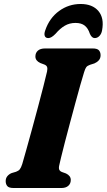

<svg xmlns="http://www.w3.org/2000/svg" viewBox="-20 -943 535 963"><path d="M277.5 -115.5Q273.5 -99 277.5 -91.2Q281.5 -83.5 291.5 -80L311 -73Q335 -61.5 335 -40.5Q335 -22 322.5 -11Q310 0 288 0H48.5Q24.5 0 16.5 -9.8Q8.5 -19.5 8.5 -34.5Q8.5 -49.5 17.2 -59.8Q26 -70 38.5 -75L60.5 -81.5Q73 -86 79.2 -93.8Q85.5 -101.5 91.5 -120Q99 -145.5 112 -192Q125 -238.5 140.5 -295Q156 -351.5 171 -408Q186 -464.5 198 -511.2Q210 -558 216 -584.5Q219 -598.5 216.2 -606.8Q213.5 -615 202 -619.5L182 -627Q157.5 -638.5 157.5 -659.5Q157.5 -678 170 -689Q182.5 -700 206.5 -700H444.5Q468.5 -700 476.5 -690.2Q484.5 -680.5 484.5 -666Q484.5 -650.5 475.5 -640.5Q466.5 -630.5 453.5 -625L431.5 -618Q418.5 -613.5 413 -606.5Q407.5 -599.5 402 -581.5Q394.5 -558 383 -517.2Q371.5 -476.5 358 -426.5Q344.5 -376.5 330.8 -325.5Q317 -274.5 305.5 -229.8Q294 -185 286.5 -154.2Q279 -123.5 277.5 -115.5ZM358.5 -828Q329 -828 305.2 -814.2Q281.5 -800.5 258 -773Q237.5 -752 222.5 -752Q208.5 -752 204.5 -762.8Q200.5 -773.5 207 -791Q228 -852.5 276.2 -887.8Q324.5 -923 384.5 -923Q443.5 -923 473.5 -887.8Q503.5 -852.5 492 -791Q489 -773.5 478.8 -762.8Q468.5 -752 455 -752Q440.5 -752 431 -773Q422 -801 405 -814.5Q388 -828 358.5 -828Z"/></svg>

Font: Fraunces 9pt Soft
Style: Bold Italic
Weight: 700
Italic angle: -16°
Version: Version 1.000;[b76b70a41]